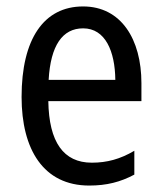

<svg xmlns="http://www.w3.org/2000/svg" viewBox="-20 -566 502 596"><path d="M238 -546C116 -546 47 -445 47 -265C47 -102 115 10 257 10C311 10 354 -1 397 -24V-98C353 -72 312 -61 265 -61C177 -61 132 -125 130 -252H419V-308C419 -444 356 -546 238 -546ZM238 -478C307 -478 337 -407 338 -318H131C137 -425 174 -478 238 -478Z"/></svg>

Font: Noto Sans Lao Looped Condensed
Style: Regular
Weight: 400
Width: 3
Designer: Mark Frömberg, Ben Mitchell
Foundry: The Fontpad Ltd
Version: Version 1.003